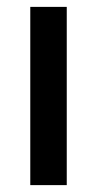

<svg xmlns="http://www.w3.org/2000/svg" viewBox="-20 -538 282 558"><path d="M68 0V-518H174V0Z"/></svg>

Font: Radio Canada Condensed Medium
Style: Regular
Weight: 500
Width: 3
Designer: Charles Daoud, Etienne Aubert Bonn, Alexandre Saumier Demers, Jacques Le Bailly
Foundry: Radio-Canada
Version: Version 2.104; ttfautohint (v1.8.4.7-5d5b);gftools[0.9.28.de